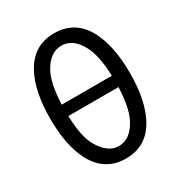

<svg xmlns="http://www.w3.org/2000/svg" viewBox="-176 -865 938 999"><g transform="rotate(-30 293.0 -366.0)"><path d="M293 9.8Q167 9.8 105.5 -106Q53.7 -203.6 53.7 -366.2Q53.7 -528.8 105.5 -626.5Q167 -742.2 293 -742.2Q419.9 -742.2 480.5 -626.5Q532.2 -527.3 532.2 -366.2Q532.2 -205.1 480.5 -106Q419.9 9.8 293 9.8ZM293 -64.9Q362.3 -64.9 406.2 -147.5Q439 -209 443.8 -332H142.1Q146.5 -205.6 179.7 -147.5Q227.1 -64.9 293 -64.9ZM142.1 -400.4H443.4Q439 -522.5 406.2 -585Q363.3 -667.5 293 -667.5Q224.1 -667.5 179.7 -585Q147 -523.9 142.1 -400.4Z"/></g></svg>

Font: Consola Mono
Style: Book
Weight: 400
Monospace: yes
Designer: Wojciech Kalinowski "wmk69" (wmk69@o2.pl)
Foundry: Wojciech Kalinowski "wmk69" (wmk69@o2.pl)
Version: Version 2.1.0